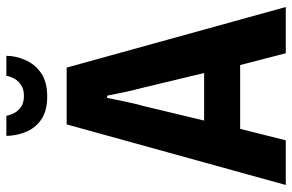

<svg xmlns="http://www.w3.org/2000/svg" viewBox="-177 -739 916 602"><g transform="rotate(-90 281.0 -438.0)"><path d="M2 0 192 -687H370L560 0H415L378 -143H178L142 0ZM204 -256H353L307 -448Q305 -456 301.5 -469.5Q298 -483 294.5 -499Q291 -515 288 -531Q285 -547 282 -560H275Q272 -544 267.5 -522.5Q263 -501 258.5 -481Q254 -461 250 -448ZM279 -748Q233 -748 206 -767.5Q179 -787 167.5 -817Q156 -847 156 -876H219Q221 -864 227.5 -851.5Q234 -839 247 -830Q260 -821 281 -821Q303 -821 316.5 -830.5Q330 -840 336.5 -853Q343 -866 344 -876H407Q407 -847 394 -817Q381 -787 353.5 -767.5Q326 -748 279 -748Z"/></g></svg>

Font: Archivo Condensed
Style: Bold
Weight: 700
Width: 3
Designer: Hector Gatti
Foundry: Omnibus-Type
Version: Version 2.001